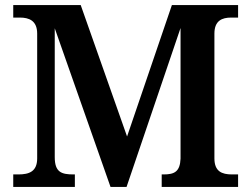

<svg xmlns="http://www.w3.org/2000/svg" viewBox="-20 -734 987 754"><path d="M32 0H274V-49H269C222 -49 195 -57 195 -117V-623L414 0H477L689 -624V-111C687 -60 665 -49 623 -49H615V0H915V-49H891C851 -49 822 -61 822 -112V-602C822 -653 852 -665 888 -665H915V-714H655L479 -198L297 -714H32V-665H58C94 -665 126 -653 126 -602V-112C126 -60 94 -49 52 -49H32Z"/></svg>

Font: Noto Serif Ethiopic SemiBold
Style: Regular
Weight: 600
Designer: Monotype Design Team
Foundry: Monotype Imaging Inc.
Version: Version 2.102